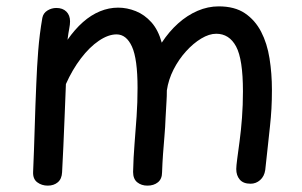

<svg xmlns="http://www.w3.org/2000/svg" viewBox="-20 -572 950 603"><path d="M113 -516Q116 -531 129 -539Q142 -547 157 -547Q177 -547 188.5 -535.5Q200 -524 200 -505Q200 -495 197.5 -482.5Q195 -470 192 -447Q215 -480 240.5 -502.5Q266 -525 294 -536.5Q322 -548 351 -548Q379 -548 406.5 -537Q434 -526 455.5 -502Q477 -478 488 -438Q511 -473 539.5 -498.5Q568 -524 600.5 -538Q633 -552 667 -552Q717 -552 749 -530.5Q781 -509 800 -472.5Q819 -436 826.5 -388.5Q834 -341 834 -290Q834 -257 832.5 -230.5Q831 -204 828 -176.5Q825 -149 821.5 -116Q818 -83 813 -38Q810 -18 797 -6.5Q784 5 767 5Q744 5 733 -8Q722 -21 722 -41Q722 -50 725 -73Q728 -96 732.5 -129Q737 -162 740 -202Q743 -242 743 -285Q743 -386 721.5 -426Q700 -466 659 -466Q637 -466 612 -451Q587 -436 564 -410.5Q541 -385 525 -353.5Q509 -322 504 -288Q504 -269 503 -255Q502 -241 501.5 -228.5Q501 -216 500 -202Q499 -173 496.5 -144.5Q494 -116 492 -88Q490 -60 489 -31Q489 -10 476 0.5Q463 11 443 11Q424 11 411 0.5Q398 -10 398 -32Q399 -77 402.5 -120Q406 -163 409 -206.5Q412 -250 412 -296Q412 -387 394.5 -425.5Q377 -464 346 -464Q320 -464 290.5 -444Q261 -424 234 -388.5Q207 -353 187 -308Q185 -258 183 -207.5Q181 -157 179 -112Q177 -67 175 -31Q174 -10 161.5 0.5Q149 11 130 11Q111 11 97 0.5Q83 -10 84 -32Q87 -102 89 -171Q91 -240 94 -309Q96 -361 100 -412.5Q104 -464 113 -516Z"/></svg>

Font: Playpen Sans Thai
Style: Regular
Weight: 400
Designer: Sirin Gunkloy, Laura Meseguer, Veronika Burian, José Scaglione
Foundry: TypeTogether
Version: Version 2.000